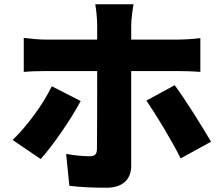

<svg xmlns="http://www.w3.org/2000/svg" viewBox="-20 -822 1040 897"><path d="M222 -419C180 -332 106 -233 39 -168L170 -79C223 -137 309 -260 357 -350ZM809 -490C838 -490 882 -489 916 -486V-644C888 -640 839 -637 808 -637H593V-705C593 -732 601 -788 604 -802H425C429 -783 434 -734 434 -706V-637H194C163 -637 122 -641 91 -645V-486C120 -489 164 -490 194 -490H434C434 -416 434 -152 433 -126C432 -100 423 -92 398 -92C374 -92 331 -95 289 -103L304 46C360 53 418 55 478 55C555 55 593 14 593 -47V-490ZM664 -352C706 -291 779 -172 824 -82L966 -160C923 -233 844 -360 796 -424Z"/></svg>

Font: Noto Sans CJK Black
Style: Bold
Weight: 900
Designer: Ryoko NISHIZUKA (kana & ideographs); Paul D. Hunt (Latin, Greek & Cyrillic); Wenlong ZHANG (bopomofo); Sandoll Communica
Foundry: Adobe Systems Incorporated
Version: Version 1.000;PS 1;hotconv 1.0.78;makeotf.lib2.5.61930